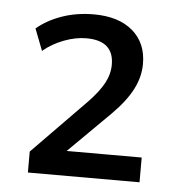

<svg xmlns="http://www.w3.org/2000/svg" viewBox="-40 -746 459 502"><g transform="rotate(5 190.0 -495.5)"><path d="M51 -282V-337L191 -480Q219 -509 232 -533Q245 -557 245 -582Q245 -645 173 -645Q145 -645 114.5 -633.5Q84 -622 60 -602L38 -659Q65 -682 103.5 -695.5Q142 -709 187 -709Q252 -709 289 -677.5Q326 -646 326 -591Q326 -557 309 -524Q292 -491 256 -455L137 -337V-347H344V-282Z"/></g></svg>

Font: Mulish Medium
Style: Regular
Weight: 500
Designer: Vernon Adams
Foundry: Vernon Adams
Version: Version 3.603; ttfautohint (v1.8.3)